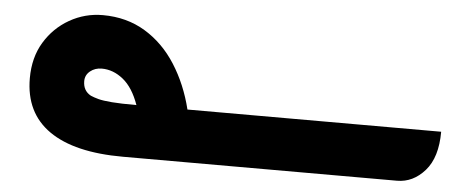

<svg xmlns="http://www.w3.org/2000/svg" viewBox="-36 -463 1285 536"><g transform="rotate(5 606.0 -194.5)"><path d="M1202 -147Q1202 -75 1169 -37.5Q1136 0 1091 0H323Q187 0 116 -49.5Q45 -99 45 -196Q45 -254 71 -297Q97 -340 140 -364.5Q183 -389 233 -389Q300 -389 352 -357.5Q404 -326 439 -271Q474 -216 491 -147ZM243 -240Q224 -240 210.5 -229Q197 -218 197 -201Q197 -174 219 -162Q228 -158 241 -154.5Q254 -151 279 -149Q304 -147 348 -147Q331 -195 303 -217.5Q275 -240 243 -240Z"/></g></svg>

Font: Noto Kufi Arabic Black
Style: Regular
Weight: 900
Designer: Monotype Design Team, David Williams, Khaled Hosny
Foundry: Google LLC
Version: Version 2.109; ttfautohint (v1.8.4.7-5d5b)